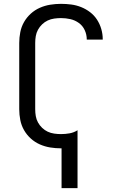

<svg xmlns="http://www.w3.org/2000/svg" viewBox="-20 -763 640 998"><path d="M300 215V8Q299 8 298.5 8Q298 8 297 8Q269 8 241 3.5Q213 -1 187 -12.5Q161 -24 140 -43Q119 -62 105 -86.5Q91 -111 85.5 -139Q80 -167 80 -195V-540Q80 -568 85.5 -596Q91 -624 105 -648.5Q119 -673 140 -692Q161 -711 187 -722.5Q213 -734 241 -738.5Q269 -743 297 -743Q324 -743 350.5 -739.5Q377 -736 402 -726Q427 -716 448.5 -699.5Q470 -683 484.5 -660.5Q499 -638 506.5 -612Q514 -586 514 -560Q514 -559 514 -558Q514 -557 514 -557H431Q431 -557 431 -557.5Q431 -558 431 -558Q431 -583 420.5 -606Q410 -629 390 -643.5Q370 -658 346 -663.5Q322 -669 297 -669Q280 -669 262 -666.5Q244 -664 228 -656.5Q212 -649 199 -636.5Q186 -624 177.5 -608.5Q169 -593 166 -575.5Q163 -558 163 -540V-195Q163 -177 166 -159.5Q169 -142 177.5 -126.5Q186 -111 199 -98.5Q212 -86 228 -78.5Q244 -71 262 -68.5Q280 -66 297 -66Q320 -66 342 -70Q364 -74 383 -86V215Z"/></svg>

Font: Bmono
Style: Regular
Weight: 400
Monospace: yes
Designer: Belleve Invis
Foundry: Belleve Invis
Version: Version 11.2.2; ttfautohint (v1.8.2)